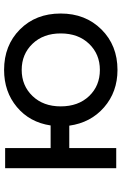

<svg xmlns="http://www.w3.org/2000/svg" viewBox="148 -722 581 916"><g transform="rotate(-90 438.0 -264.5)"><path d="M562 -535Q679 -535 755 -459.5Q831 -384 831 -265Q831 -147 755 -70.5Q679 6 562 6Q457 6 383.5 -58Q310 -122 296 -224H189V0H93V-530H189V-313H297Q312 -413 385 -474Q458 -535 562 -535ZM562 -78Q637 -78 686.5 -129.5Q736 -181 736 -265Q736 -348 686.5 -399.5Q637 -451 562 -451Q487 -451 437.5 -399.5Q388 -348 388 -265Q388 -181 437 -129.5Q486 -78 562 -78Z"/></g></svg>

Font: Montserrat
Style: Regular
Weight: 500
Designer: Julieta Ulanovsky
Foundry: Julieta Ulanovsky
Version: Version 7.200;PS 007.200;hotconv 1.0.88;makeotf.lib2.5.64775